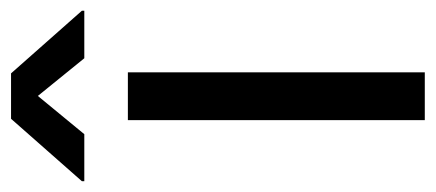

<svg xmlns="http://www.w3.org/2000/svg" viewBox="-279 -557 801 353"><g transform="rotate(-90 121.5 -380.5)"><path d="M77.1 0V-545.9H165V0ZM51.3 -626H-35.2V-630.4L79.6 -760.7H163.1L278.3 -630.4V-626H190.9L121.6 -711.4Z"/></g></svg>

Font: Inter Variable
Style: Regular
Weight: 400
Designer: Rasmus Andersson
Foundry: rsms
Version: Version 4.001;git-9221beed3